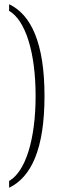

<svg xmlns="http://www.w3.org/2000/svg" viewBox="-20 -768 274 906"><path d="M23 86V118C127 68 190 -64 190 -315C190 -564 127 -699 23 -748V-717C100 -672 148 -522 148 -315C148 -109 100 42 23 86Z"/></svg>

Font: Noto Serif Thai ExtraCondensed ExtraLight
Style: Regular
Weight: 200
Width: 2
Designer: Monotype Design Team
Foundry: Monotype Imaging Inc.
Version: Version 2.002